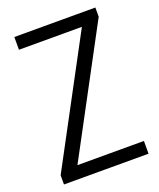

<svg xmlns="http://www.w3.org/2000/svg" viewBox="-132 -782 716 864"><g transform="rotate(-20 226.5 -350.0)"><path d="M24 -44 368 -687 393 -639H41V-700H429V-656L85 -13L58 -61H429V0H24Z"/></g></svg>

Font: Pathway Extreme SemiCondensed Light
Style: Regular
Weight: 300
Width: 4
Version: Version 1.001;gftools[0.9.26]